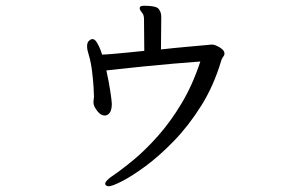

<svg xmlns="http://www.w3.org/2000/svg" viewBox="-20 -593 1040 668"><path d="M481 -527Q481 -537 477 -545Q475 -548 470.5 -553.5Q466 -559 466 -565Q466 -566 466.5 -566.5Q467 -567 467 -568Q468 -573 482 -573Q523 -573 532 -562Q541 -551 541 -535V-524L540 -421Q584 -426 624 -429.5Q664 -433 690 -435.5Q716 -438 717 -438Q728 -438 744.5 -428Q761 -418 761 -407Q761 -401 756.5 -395.5Q752 -390 750 -383Q724 -295 680 -225Q636 -155 585 -102.5Q534 -50 486.5 -15Q439 20 404.5 37.5Q370 55 359 55Q351 55 348 51Q346 49 346 46Q346 41 354 33Q362 25 370 20Q404 -3 445.5 -37.5Q487 -72 530 -120.5Q573 -169 611.5 -233Q650 -297 677 -379Q635 -376 583 -371.5Q531 -367 481.5 -362Q432 -357 396 -353Q360 -349 350 -348Q359 -308 364 -274Q369 -240 369 -232Q369 -198 350 -192Q348 -191 344 -191Q331 -191 319.5 -205.5Q308 -220 306 -230Q306 -232 305.5 -234Q305 -236 305 -237Q305 -242 306 -247Q307 -252 307 -256Q307 -264 305.5 -290Q304 -316 300 -347.5Q296 -379 288 -405Q283 -420 283 -432Q283 -447 291 -452Q296 -457 302 -457Q310 -457 317.5 -444.5Q325 -432 330 -418.5Q335 -405 335 -403Q346 -403 385 -406.5Q424 -410 482 -416Z"/></svg>

Font: Moon Stars Kai T HW
Style: Regular
Weight: 400
Designer: GuiWonder
Version: Version 1.101